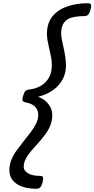

<svg xmlns="http://www.w3.org/2000/svg" viewBox="-20 -1095 585 1190"><path d="M525 -1075Q543 -1075 544.5 -1063.5Q546 -1052 541 -1035Q535 -1013 526.5 -1004Q518 -995 503 -995Q457 -995 424.5 -986Q392 -977 375.5 -953Q359 -929 359 -886Q360 -869 363 -852Q366 -835 370 -817.5Q374 -800 378 -781Q382 -762 385 -740Q388 -718 389 -693Q390 -646 370 -606.5Q350 -567 311.5 -538.5Q273 -510 216 -495Q243 -486 263 -468Q283 -450 293.5 -428Q304 -406 304 -382Q304 -347 291.5 -316.5Q279 -286 258.5 -259Q238 -232 215.5 -207Q193 -182 172.5 -158.5Q152 -135 139.5 -110.5Q127 -86 127 -60Q127 -37 153.5 -21Q180 -5 228 -5Q245 -5 247 5.5Q249 16 244 35Q238 57 229.5 66Q221 75 206 75Q158 75 120 62.5Q82 50 60 24Q38 -2 38 -40Q38 -74 50.5 -104.5Q63 -135 84 -164Q105 -193 127.5 -221Q150 -249 170.5 -276Q191 -303 204 -329.5Q217 -356 217 -382Q217 -405 207.5 -420.5Q198 -436 181 -446Q164 -456 140 -460Q123 -464 120 -472Q117 -480 123 -500Q130 -523 137 -530.5Q144 -538 160 -540Q204 -545 235.5 -564.5Q267 -584 284.5 -616Q302 -648 301 -693Q301 -717 297.5 -736Q294 -755 290 -772.5Q286 -790 282 -808Q278 -826 274.5 -845Q271 -864 271 -886Q271 -950 304 -992Q337 -1034 395 -1054.5Q453 -1075 525 -1075Z"/></svg>

Font: Playwrite AU QLD
Style: Regular
Weight: 400
Designer: Veronika Burian, José Scaglione
Foundry: TypeTogether
Version: Version 1.002